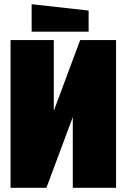

<svg xmlns="http://www.w3.org/2000/svg" viewBox="-20 -890 600 910"><path d="M530 0H325V-335L200 0H30V-700H235V-365L360 -700H530ZM400 -740H130V-870L400 -840Z"/></svg>

Font: Tektur Condensed Black
Style: Regular
Weight: 900
Width: 3
Designer: Adam Jagosz
Foundry: Adam Jagosz
Version: Version 1.005;gftools[0.9.30]